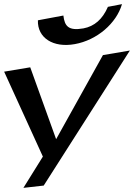

<svg xmlns="http://www.w3.org/2000/svg" viewBox="-118 -732 647 927"><path d="M509 -488 379 -466 153 -60 28 -407 -98 -386 89 24 -5 175 93 164ZM188 -657 65 -634C62 -549 139 -500 243 -519C350 -538 444 -619 471 -712L403 -699C377 -639 338 -605 285 -595C212 -582 194 -606 188 -657Z"/></svg>

Font: Gamestation Warped
Style: Italic
Weight: 400
Designer: Jonas Hecksher
Foundry: Jonas Hecksher, Playtypeª, e-types AS
Version: Version 1.003